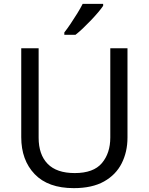

<svg xmlns="http://www.w3.org/2000/svg" viewBox="-20 -964 771 994"><path d="M640 -252Q640 -178 610 -118.5Q580 -59 518.5 -24.5Q457 10 362 10Q229 10 159.5 -62.5Q90 -135 90 -254V-714H180V-251Q180 -164 226.5 -116Q273 -68 367 -68Q464 -68 507.5 -119.5Q551 -171 551 -252V-714H640ZM514 -934Q505 -920 488 -900Q471 -880 450.5 -858.5Q430 -837 409.5 -817.5Q389 -798 371 -784H313V-796Q328 -815 345.5 -841Q363 -867 380 -894.5Q397 -922 408 -944H514Z"/></svg>

Font: Noto Sans Ol Chiki
Style: Regular
Weight: 400
Designer: Monotype Design Team, Lewis McGuffie
Foundry: Monotype Imaging Inc.
Version: Version 2.003